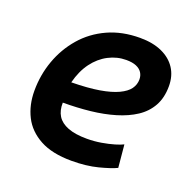

<svg xmlns="http://www.w3.org/2000/svg" viewBox="-103 -643 766 761"><g transform="rotate(20 280.0 -262.5)"><path d="M274 13Q192 13 140.5 -15Q89 -43 65 -90.5Q41 -138 41 -198Q41 -265 63 -326Q85 -387 126.5 -435Q168 -483 228 -510.5Q288 -538 364 -538Q418 -538 456.5 -520.5Q495 -503 515.5 -471.5Q536 -440 536 -397Q536 -348 516.5 -313Q497 -278 462 -255Q427 -232 380 -218Q333 -204 278 -198Q223 -192 163 -192Q162 -159 176 -136.5Q190 -114 221 -102Q252 -90 301 -90Q332 -90 361.5 -95Q391 -100 414.5 -107Q438 -114 449 -120L458 -24Q433 -12 384.5 0.5Q336 13 274 13ZM167 -279Q237 -280 284.5 -288Q332 -296 361.5 -310Q391 -324 404 -342Q417 -360 417 -382Q417 -398 409 -410.5Q401 -423 384.5 -430Q368 -437 342 -437Q303 -437 267.5 -418.5Q232 -400 206 -365Q180 -330 167 -279Z"/></g></svg>

Font: Ubuntu Sans Mono SemiBold
Style: Italic
Weight: 600
Italic angle: -13.5°
Monospace: yes
Designer: Dalton Maag Ltd
Foundry: Dalton Maag Ltd
Version: Version 1.006